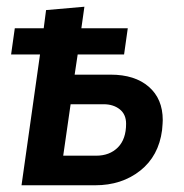

<svg xmlns="http://www.w3.org/2000/svg" viewBox="-20 -551 548 571"><path d="M263 0Q342 0 397 -43.5Q452 -87 462 -164Q464 -186 464 -194Q464 -257 422.5 -293Q381 -329 309 -329H202L211 -389H349L360 -467H222L231 -531L117 -521L110 -467H24L13 -389H99L44 0ZM266 -88H168L190 -241H288Q317 -241 336 -226Q355 -211 355 -183Q355 -137 330.5 -112.5Q306 -88 266 -88Z"/></svg>

Font: Brisa Sans Medium
Style: Italic
Weight: 600
Italic angle: -8°
Designer: Dalton Maag Ltd
Foundry: Dalton Maag Ltd
Version: Version 1.101;July 10, 2019;FontCreator 11.5.0.2425 64-bit